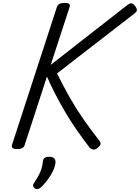

<svg xmlns="http://www.w3.org/2000/svg" viewBox="-20 -1016 968 1329"><path d="M98 16Q77 16 68 9Q59 2 63 -13L374 -968Q383 -996 427 -996Q472 -996 462 -968L331 -567L860 -980Q879 -995 891.5 -993Q904 -991 916 -973Q929 -955 927.5 -944.5Q926 -934 905 -918L375 -508Q420 -416 465 -337.5Q510 -259 559.5 -188Q609 -117 665 -46Q680 -28 675.5 -16Q671 -4 651 12Q636 22 622 18.5Q608 15 599 4Q555 -53 513.5 -112.5Q472 -172 435.5 -233.5Q399 -295 366 -358.5Q333 -422 305 -486L151 -13Q147 2 133.5 9Q120 16 98 16ZM223 289Q211 281 209.5 270.5Q208 260 217 248Q235 221 247 199Q259 177 266.5 153.5Q274 130 277 100Q279 83 290.5 76Q302 69 321 69Q344 69 355 80Q366 91 364 110Q362 135 348.5 164Q335 193 315 221Q295 249 272 273Q259 286 247 291Q235 296 223 289Z"/></svg>

Font: Playwrite IE
Style: Regular
Weight: 400
Designer: Veronika Burian, José Scaglione
Foundry: TypeTogether
Version: Version 1.002